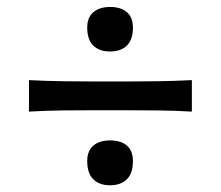

<svg xmlns="http://www.w3.org/2000/svg" viewBox="-20 -597 644 560"><path d="M300.8 -446.8Q270 -446.8 252.2 -463.9Q234.4 -481 234.4 -516.6Q234.4 -546.4 252.4 -561.5Q270.5 -576.7 301.3 -576.7Q332.5 -576.7 350.1 -561.5Q367.7 -546.4 367.7 -516.6Q367.7 -481 349.9 -463.9Q332 -446.8 300.8 -446.8ZM64.5 -271.5V-363.3Q114.7 -360.8 161.9 -360.1Q209 -359.4 250 -359.4H354Q395 -359.4 442.1 -360.1Q489.3 -360.8 539.6 -363.3V-271.5Q489.3 -274.4 442.1 -274.9Q395 -275.4 354 -275.4H250Q209 -275.4 161.9 -274.9Q114.7 -274.4 64.5 -271.5ZM300.8 -56.6Q270 -56.6 252.2 -74Q234.4 -91.3 234.4 -127.4Q234.4 -157.2 252.4 -172.4Q270.5 -187.5 301.3 -187.5Q332.5 -187.5 350.1 -172.4Q367.7 -157.2 367.7 -127.4Q367.7 -91.3 349.9 -74Q332 -56.6 300.8 -56.6Z"/></svg>

Font: Pinar DS1 Medium
Style: Regular
Weight: 500
Designer: Amin Abedi
Version: Version 3.000